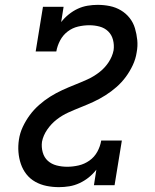

<svg xmlns="http://www.w3.org/2000/svg" viewBox="-20 -763 640 791"><path d="M223 8Q197 8 172 3Q147 -2 125.5 -14Q104 -26 89 -45Q74 -64 66 -87.5Q58 -111 56 -136.5Q54 -162 58 -188Q62 -215 74 -240.5Q86 -266 102.5 -288.5Q119 -311 141 -330.5Q163 -350 187 -365Q211 -380 236 -391.5Q261 -403 287.5 -413.5Q314 -424 339.5 -435.5Q365 -447 388 -464.5Q411 -482 427 -506Q443 -530 448 -556Q451 -578 445.5 -599Q440 -620 425.5 -634Q411 -648 390.5 -653.5Q370 -659 348 -659Q325 -659 301.5 -653.5Q278 -648 258.5 -633Q239 -618 227.5 -596Q216 -574 212 -551H127L157 -735H242L232 -672Q245 -689 263 -703.5Q281 -718 300.5 -727Q320 -736 341 -739.5Q362 -743 382 -743Q408 -743 432.5 -738Q457 -733 478 -720.5Q499 -708 514 -689Q529 -670 536 -646.5Q543 -623 545.5 -598Q548 -573 543 -547Q539 -520 527 -494.5Q515 -469 498.5 -446.5Q482 -424 460.5 -405Q439 -386 414.5 -370.5Q390 -355 365 -343.5Q340 -332 313.5 -321.5Q287 -311 261.5 -299.5Q236 -288 213.5 -270.5Q191 -253 174.5 -229Q158 -205 153 -179Q150 -157 156 -135.5Q162 -114 177 -100.5Q192 -87 213 -81.5Q234 -76 257 -76Q280 -76 304 -81.5Q328 -87 348.5 -101.5Q369 -116 381 -138Q393 -160 397 -184H482L452 0H367L377 -64Q363 -46 345.5 -32Q328 -18 307.5 -8.5Q287 1 265.5 4.5Q244 8 223 8Z"/></svg>

Font: Iosevka HT Medium Extended
Style: Italic
Weight: 500
Width: 7
Italic angle: -9°
Monospace: yes
Designer: Belleve Invis
Foundry: Belleve Invis
Version: Version 32.3.0; ttfautohint (v1.8.4)